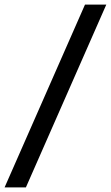

<svg xmlns="http://www.w3.org/2000/svg" viewBox="-38 -763 484 838"><path d="M-18 55 333 -743H426L75 55Z"/></svg>

Font: Saira Expanded Medium
Style: Regular
Weight: 500
Width: 7
Designer: Hector Gatti with collaboration of the Omnibus-Type team
Foundry: Omnibus-Type
Version: Version 1.100; ttfautohint (v1.8.3)